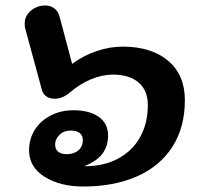

<svg xmlns="http://www.w3.org/2000/svg" viewBox="-20 -670 728 700"><path d="M86 -122Q86 -164 107 -197Q128 -230 165 -249Q202 -268 248 -268Q306 -268 340 -244Q374 -220 374 -176Q374 -138 354 -110.5Q334 -83 289 -65V-64Q359 -64 411 -92Q463 -120 491 -170.5Q519 -221 519 -287Q519 -340 485.5 -369Q452 -398 391 -398Q353 -398 312 -381Q271 -364 235 -333Q208 -310 179 -310Q161 -310 148.5 -319Q136 -328 132 -345L72 -566Q70 -572 70 -584Q70 -612 92.5 -631Q115 -650 145 -650Q164 -650 178 -639.5Q192 -629 197 -610L243 -437Q283 -467 331.5 -483.5Q380 -500 427 -500Q532 -500 593 -448.5Q654 -397 654 -305Q654 -205 608 -134Q562 -63 478.5 -26.5Q395 10 284 10Q199 10 142.5 -25.5Q86 -61 86 -122ZM282 -160Q282 -176 270.5 -185Q259 -194 238 -194Q213 -194 197 -178.5Q181 -163 181 -143Q181 -126 192 -117Q203 -108 223 -108Q250 -108 266 -122Q282 -136 282 -160Z"/></svg>

Font: Kodchasan
Style: Bold Italic
Weight: 700
Italic angle: -10°
Version: Version 1.000; ttfautohint (v1.6)